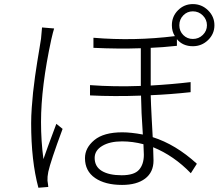

<svg xmlns="http://www.w3.org/2000/svg" viewBox="-20 -885 1059 930"><path d="M183.6 -752 242.2 -747.1Q237.3 -732.4 228.5 -694.3Q178.7 -463.9 178.7 -293.9Q178.7 -201.2 190.4 -114.3Q204.1 -155.3 252.9 -285.2L283.2 -260.7Q224.6 -102.5 213.9 -52.7Q209 -28.3 210 -9.8Q210.9 -4.9 212.4 6.8Q213.9 18.6 213.9 20.5L166 24.4Q130.9 -105.5 130.9 -288.1Q130.9 -322.3 133.8 -363.3Q136.7 -404.3 140.1 -437Q143.6 -469.7 149.9 -515.6Q156.2 -561.5 160.2 -584Q164.1 -606.4 170.9 -648.9Q177.7 -691.4 178.7 -697.3Q180.7 -714.8 183.6 -752ZM676.8 -135.7Q676.8 -143.6 674.8 -186.5Q622.1 -200.2 571.3 -200.2Q511.7 -200.2 475.1 -178.2Q438.5 -156.2 438.5 -120.1Q438.5 -78.1 473.1 -57.1Q507.8 -36.1 569.3 -36.1Q629.9 -36.1 653.3 -62.5Q676.8 -88.9 676.8 -135.7ZM914.1 -830.1Q886.7 -830.1 867.7 -810.5Q848.6 -791 848.6 -762.7Q848.6 -734.4 867.7 -715.3Q886.7 -696.3 914.1 -696.3Q942.4 -696.3 962.4 -715.8Q982.4 -735.4 982.4 -762.7Q982.4 -790 962.4 -810.1Q942.4 -830.1 914.1 -830.1ZM836.9 -695.3V-663.1Q764.6 -655.3 710 -653.3V-470.7Q813.5 -476.6 903.3 -487.3V-438.5Q803.7 -427.7 710 -423.8Q710.9 -385.7 714.8 -311Q718.8 -236.3 719.7 -220.7Q831.1 -185.5 933.6 -91.8L904.3 -45.9Q822.3 -130.9 721.7 -171.9Q723.6 -119.1 723.6 -107.4Q723.6 -50.8 683.1 -20Q642.6 10.7 571.3 10.7Q489.3 10.7 440.4 -22.9Q391.6 -56.6 391.6 -119.1Q391.6 -168.9 437 -206.5Q482.4 -244.1 572.3 -244.1Q614.3 -244.1 671.9 -233.4Q664.1 -343.8 663.1 -421.9Q533.2 -417 416 -422.9V-472.7Q535.2 -463.9 662.1 -468.8V-651.4Q555.7 -647.5 432.6 -653.3V-702.1Q628.9 -685.5 827.1 -710Q812.5 -732.4 812.5 -762.7Q812.5 -805.7 842.3 -835.4Q872.1 -865.2 914.1 -865.2Q957 -865.2 987.8 -835Q1018.6 -804.7 1018.6 -762.7Q1018.6 -720.7 987.8 -690.9Q957 -661.1 914.1 -661.1Q865.2 -661.1 836.9 -695.3Z"/></svg>

Font: GenEi Gothic M Light
Style: Regular
Weight: 300
Designer: o_tamon (Modified); [Source Han Sans]
Ryoko NISHIZUKA  (kana & ideographs); Paul D. Hunt (Latin, Greek & Cyrillic); Wenl
Version: Version 1.1a;Original Version 1.004